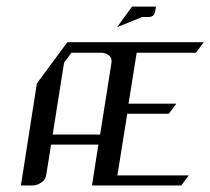

<svg xmlns="http://www.w3.org/2000/svg" viewBox="-20 -567 643 587"><path d="M43.9 0 92.8 -312 186 -438H603L579.1 -405.8H397.9L373 -250H519L496.1 -219.2H369.1L338.9 -30.8H557.1L534.2 0H261.2L280.8 -125H136.2L121.1 -30.8Q118.7 -16.6 106 -8.8Q92.8 0 80.1 0ZM141.1 -155.8H286.1L320.8 -375Q322.8 -388.2 314 -397Q303.7 -405.8 289.1 -405.8H198.2L175.8 -375ZM337.9 -483.9 383.8 -546.9H457L454.1 -530.8Q451.2 -515.1 434.1 -515.1H415Z"/></svg>

Font: Hhenum
Style: Italic
Weight: 400
Designer: T. Christopher White
Version: Version 1.0